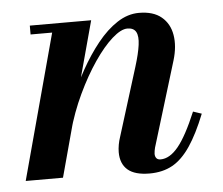

<svg xmlns="http://www.w3.org/2000/svg" viewBox="-41 -516 663 572"><g transform="rotate(-5 290.0 -230.0)"><path d="M384.5 10Q340.5 10 319.2 -8.2Q298 -26.5 298 -61Q298 -71.5 300.2 -83.8Q302.5 -96 305.5 -104.5L369.5 -310Q381.5 -348.5 385 -374.5Q388.5 -400.5 381.5 -413.2Q374.5 -426 355.5 -426Q336.5 -426 310 -402.5Q283.5 -379 255.5 -338Q227.5 -297 202.5 -244.2Q177.5 -191.5 161.5 -133H143.5Q155.5 -177 174 -224Q192.5 -271 216.8 -314.5Q241 -358 269.2 -393.2Q297.5 -428.5 329 -449Q360.5 -469.5 394 -469.5Q437 -469.5 461.2 -449.2Q485.5 -429 491.2 -395Q497 -361 484.5 -319.5L407 -65.5Q406 -61.5 405 -56.2Q404 -51 404 -47Q404 -39 408 -34Q412 -29 420.5 -29Q448 -29 473.8 -60.5Q499.5 -92 529 -162.5L554.5 -154Q531 -95 506.5 -58.8Q482 -22.5 452.8 -6.2Q423.5 10 384.5 10ZM14.5 0 131.5 -433.5H67V-460H250.5L126 0Z"/></g></svg>

Font: Bodoni Moda 9pt SemiBold
Style: Italic
Weight: 600
Italic angle: -13°
Designer: Owen Earl
Foundry: indestructible type
Version: Version 2.004